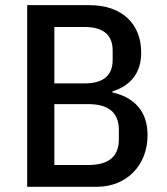

<svg xmlns="http://www.w3.org/2000/svg" viewBox="-20 -718 640 738"><path d="M84.5 0H351.9C467.7 0 547.2 -83.8 547.2 -198.2C547.2 -294 492.9 -344.1 411.9 -362.9V-366.8C479 -387.4 522.7 -434.3 522.7 -516C522.7 -626.8 448.5 -698.2 323.9 -698.2H84.5ZM188.9 -83.8V-317.8H319.6C394.5 -317.8 436.8 -286.9 436.8 -219.5V-182.2C436.8 -113.6 394.5 -83.8 319.6 -83.8ZM188.9 -397.4V-614.3H304C373.9 -614.3 413 -586.6 413 -523.8V-487.6C413 -424.7 373.9 -397.4 304 -397.4Z"/></svg>

Font: Margiela Mono Medium
Style: Regular
Weight: 500
Designer: Mike Abbink, Paul van der Laan, Pieter van Rosmalen
Foundry: Bold Monday
Version: Version 2.003 2021